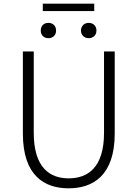

<svg xmlns="http://www.w3.org/2000/svg" viewBox="-20 -1008 745 1041"><path d="M352 13C483 13 602 -55 602 -284V-729H544V-288C544 -98 455 -41 352 -41C251 -41 163 -98 163 -288V-729H104V-284C104 -55 221 13 352 13ZM242 -801C267 -801 284 -817 284 -842C284 -868 267 -884 242 -884C218 -884 201 -868 201 -842C201 -817 218 -801 242 -801ZM212 -948H491V-988H212ZM461 -801C485 -801 503 -817 503 -842C503 -868 485 -884 461 -884C438 -884 419 -868 419 -842C419 -817 438 -801 461 -801Z"/></svg>

Font: GenYoGothic2 TW L
Style: Regular
Weight: 300
Version: Version 2.100;PS 2.1;hotconv 16.6.51;makeotf.lib2.5.65220 DE